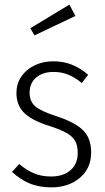

<svg xmlns="http://www.w3.org/2000/svg" viewBox="-20 -799 455 830"><path d="M361 -476 334 -440Q303 -465 274.5 -476.5Q246 -488 211 -488Q165 -488 136.5 -464Q108 -440 108 -398Q108 -360 133 -339Q158 -318 223 -297Q303 -271 338.5 -236.5Q374 -202 374 -140Q374 -71 325 -30Q276 11 202 11Q148 11 107 -6.5Q66 -24 32 -56L63 -90Q95 -63 127.5 -49.5Q160 -36 201 -36Q253 -36 284.5 -63Q316 -90 316 -138Q316 -170 305 -189.5Q294 -209 268 -224Q242 -239 192 -255Q116 -279 83.5 -312Q51 -345 51 -397Q51 -436 71.5 -467Q92 -498 128.5 -516Q165 -534 210 -534Q254 -534 290.5 -519.5Q327 -505 361 -476ZM306 -730 129 -646 111 -677 280 -779Z"/></svg>

Font: Fira Sans Condensed Light
Style: Regular
Weight: 300
Width: 3
Designer: bBox Type GmbH & Carrois Corporate GbR & Edenspiekermann AG
Foundry: bBox Type GmbH & Carrois Corporate GbR & Edenspiekermann AG
Version: Version 4.301